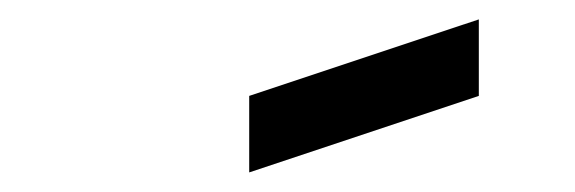

<svg xmlns="http://www.w3.org/2000/svg" viewBox="-20 -801 587 196"><path d="M234.4 -625V-703.1L468.8 -781.2V-703.1Z"/></svg>

Font: Luculent
Style: Regular
Weight: 400
Monospace: yes
Designer: Andrew Kensler
Version: Version 1.0.0-845fa02f9341